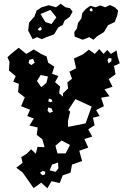

<svg xmlns="http://www.w3.org/2000/svg" viewBox="-20 -799 671 1029"><path d="M101 125 67 100 101 74 94 43 122 26 147 1 172 25 181 -12 219 -10 207 -52H208L177 -76L182 -116L138 -126L161 -164L126 -177L141 -211L93 -230L113 -277L77 -305L81 -350L51 -361L64 -391L28 -421L31 -467L20 -492L39 -510L80 -543L121 -510L161 -534L200 -510L230 -496L238 -463L271 -442L259 -404L293 -391L275 -359L302 -335L297 -299L318 -281L317 -298L345 -325L341 -357L366 -377L352 -415L388 -433L376 -485L425 -508L456 -533L488 -510L512 -536L535 -510L555 -531L574 -510L605 -529L611 -493L622 -460L591 -445L599 -401L563 -375L583 -334L540 -320L567 -283L522 -275L537 -230L495 -209L514 -177L478 -168L487 -128L453 -106L474 -67L432 -54L453 -8L405 9L420 64L366 83L358 126L316 141L300 182L256 172L234 210L201 180L160 209ZM577 -487H562L556 -477L562 -459L577 -471ZM157 -484 137 -478 133 -461 148 -450 166 -463ZM237 -389 198 -397 178 -365 201 -332 229 -355ZM255 -267 242 -271 239 -256 250 -251 262 -256ZM471 -228 384 -268 346 -209 356 -201 347 -162 344 -150 345 -119 439 -138ZM257 -218 238 -223 235 -205 246 -194 263 -200ZM355 -22 310 -46 277 -18 288 23H332ZM291 72 259 83 246 114 278 122 293 103ZM223 121 209 117 194 127 207 140 221 136ZM131 -635 136 -678 165 -711 176 -742 203 -760 241 -771 280 -760 305 -779 331 -760 355 -755 369 -736 353 -708 327 -690 316 -665 292 -652 270 -615 229 -600 204 -589 179 -600 155 -589ZM380 -603 378 -627 392 -646 398 -676 416 -700 421 -729 440 -751 464 -768 492 -760 518 -770 543 -760 569 -772 595 -760 613 -743 609 -719 595 -681 559 -664 537 -627 501 -605 481 -586 458 -600 423 -586ZM471 -755 461 -752 462 -740 475 -738 476 -749ZM250 -746 197 -724 223 -681 256 -670 282 -706ZM198 -655 188 -649 183 -639 195 -634 205 -643Z"/></svg>

Font: Rubik Gemstones
Style: Regular
Weight: 400
Designer: Hubert and Fischer, NaN
Foundry: Hubert and Fischer, NaN
Version: Version 2.200